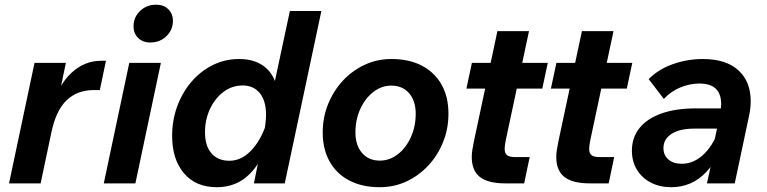

<svg xmlns="http://www.w3.org/2000/svg" viewBox="-20 -766 3202 802"><path d="M17.7 0 124.2 -503.5H255.2L217.1 -320.9H197.4Q225.7 -413.3 279.5 -462.7Q333.4 -512.2 402.5 -512.2H422.6L397 -389.8H371Q303.8 -389.8 259.1 -348Q214.5 -306.2 194.9 -214.3L149.7 0Z M413.5 0 520 -503.5H652L545.5 0ZM537.8 -655.8Q537.8 -694.1 565.1 -720.3Q592.4 -746.4 632.2 -746.4Q663.8 -746.4 683 -727.5Q702.3 -708.6 702.3 -679Q702.3 -641.2 675.1 -614.8Q648 -588.5 607.8 -588.5Q576.2 -588.5 557 -607.4Q537.8 -626.3 537.8 -655.8Z M1040.6 0 1079.3 -190.6Q1085 -220.5 1088.1 -244.3Q1091.3 -268 1091.3 -286Q1091.3 -344.7 1065.3 -376.8Q1039.2 -409 993.7 -409Q949.3 -409 913.7 -382.3Q878.2 -355.5 857.2 -311.1Q836.3 -266.6 836.3 -213.3Q836.3 -156.8 863.2 -125.6Q890.2 -94.5 938.2 -94.5Q986.8 -94.5 1027 -135.2Q1067.3 -176 1090.6 -244L1109.7 -197Q1078.2 -94.2 1022.9 -39.1Q967.6 16 885.8 16Q797.8 16 748.4 -42.3Q699 -100.6 699 -198.3Q699 -264.8 720.7 -323Q742.3 -381.2 780.5 -425.4Q818.6 -469.5 869.4 -494.5Q920.2 -519.5 978.6 -519.5Q1052.6 -519.5 1095.1 -478.5Q1137.7 -437.4 1140.6 -364.6L1114.8 -364.3L1190.8 -720H1322.4L1169.4 0Z M1328 -212.6Q1328 -275.7 1350.5 -331.2Q1373 -386.8 1412.4 -429.2Q1451.9 -471.5 1503.7 -495.5Q1555.4 -519.5 1614.7 -519.5Q1689 -519.5 1742.2 -491.7Q1795.3 -464 1824.3 -412.9Q1853.2 -361.9 1853.2 -290.9Q1853.2 -227.8 1830.7 -172.3Q1808.3 -116.7 1768.8 -74.4Q1729.3 -32 1677.6 -8Q1625.8 16 1566.5 16Q1493.2 16 1439.5 -11.8Q1385.9 -39.6 1357 -91.1Q1328 -142.6 1328 -212.6ZM1566.5 -95.1Q1607.8 -95.1 1641.8 -121.6Q1675.7 -148 1696.1 -192.8Q1716.5 -237.6 1716.5 -290.9Q1716.5 -344.4 1689 -376.4Q1661.4 -408.4 1614.7 -408.4Q1573.8 -408.4 1539.7 -382Q1505.5 -355.5 1485.1 -311.2Q1464.7 -266.9 1464.7 -212.6Q1464.7 -159.1 1492.3 -127.1Q1519.9 -95.1 1566.5 -95.1Z M1959.2 -174.1 2057.7 -636H2189.7L2092.4 -179.1Q2090.4 -167.7 2089.2 -159.7Q2088 -151.7 2088 -144.7Q2088 -125.6 2098 -117.7Q2108 -109.8 2132.6 -109.8H2192.5L2169.5 0H2091.7Q2018.2 0 1984.4 -26.9Q1950.6 -53.8 1950.6 -110Q1950.6 -123.3 1952.9 -139.2Q1955.2 -155.2 1959.2 -174.1ZM1928.2 -395.9 1951.2 -503.5H2268.1L2245.2 -395.9Z M2312.2 -174.1 2410.7 -636H2542.7L2445.4 -179.1Q2443.4 -167.7 2442.2 -159.7Q2441 -151.7 2441 -144.7Q2441 -125.6 2451 -117.7Q2461 -109.8 2485.6 -109.8H2545.5L2522.5 0H2444.7Q2371.2 0 2337.4 -26.9Q2303.6 -53.8 2303.6 -110Q2303.6 -123.3 2305.9 -139.2Q2308.2 -155.2 2312.2 -174.1ZM2281.2 -395.9 2304.2 -503.5H2621.1L2598.2 -395.9Z M2932.9 0 2955.6 -102.8 2950.8 -113.4 2987.5 -288.8Q3000.3 -350.2 2979.6 -383.6Q2958.8 -417.1 2901 -417.1Q2862.9 -417.1 2823.3 -401.4Q2783.7 -385.7 2752.9 -352.8L2689.6 -435.5Q2730.9 -477.3 2791.4 -498.4Q2852 -519.5 2915.6 -519.5Q3012.7 -519.5 3064.2 -472.4Q3115.8 -425.4 3115.8 -343.3Q3115.8 -328.4 3113.8 -311.6Q3111.8 -294.8 3108.1 -278.5L3049.1 0ZM2884.7 -313.2H3000.9L2986.8 -228.8H2881.2Q2819.8 -228.8 2785.6 -207.1Q2751.3 -185.3 2751.3 -147.1Q2751.3 -118 2771.9 -100Q2792.5 -81.9 2827.9 -81.9Q2880.2 -81.9 2923.2 -125.1Q2966.3 -168.3 2986.8 -241.7L3013.7 -223.5Q2990.4 -111.2 2930.3 -47.6Q2870.2 16 2783.8 16Q2736.4 16 2699.3 -3Q2662.2 -22 2640.8 -56.6Q2619.5 -91.2 2619.5 -136.8Q2619.5 -191.3 2651 -230.8Q2682.4 -270.2 2742.1 -291.7Q2801.8 -313.2 2884.7 -313.2Z"/></svg>

Font: Wix Madefor Text
Style: Italic
Weight: 400
Italic angle: -12°
Designer: Dalton Maag Ltd
Foundry: Dalton Maag Ltd
Version: Version 3.100